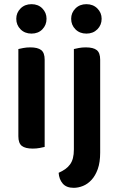

<svg xmlns="http://www.w3.org/2000/svg" viewBox="-20 -705 568 920"><path d="M68 -470Q76 -472 91.5 -475Q107 -478 125 -478Q161 -478 177.5 -465Q194 -452 194 -419V-1Q186 1 170.5 4Q155 7 137 7Q101 7 84.5 -6Q68 -19 68 -52ZM58 -615Q58 -644 78.5 -664.5Q99 -685 131 -685Q163 -685 183 -664.5Q203 -644 203 -615Q203 -585 183 -564.5Q163 -544 131 -544Q99 -544 78.5 -564.5Q58 -585 58 -615ZM261 123Q279 115 292.5 105.5Q306 96 315.5 83Q325 70 329.5 52.5Q334 35 334 11V-470Q342 -472 357.5 -475Q373 -478 391 -478Q427 -478 443.5 -465Q460 -452 460 -419V26Q460 73 448.5 105Q437 137 418.5 157Q400 177 377.5 186Q355 195 333 195Q298 195 280.5 174.5Q263 154 261 123ZM321 -615Q321 -644 341.5 -664.5Q362 -685 394 -685Q426 -685 446.5 -664.5Q467 -644 467 -615Q467 -585 446.5 -564.5Q426 -544 394 -544Q362 -544 341.5 -564.5Q321 -585 321 -615Z"/></svg>

Font: Baloo Thambi 2 SemiBold
Style: Regular
Weight: 600
Designer: Aadarsh Rajan and Ek Type
Foundry: Ek Type
Version: Version 1.640;hotconv 1.0.111;makeotfexe 2.5.65597; ttfautoh